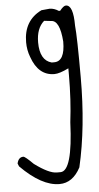

<svg xmlns="http://www.w3.org/2000/svg" viewBox="-140 -387 493 956"><g transform="rotate(-5 106.0 90.5)"><path d="M226.6 -350.6Q263.7 -350.6 263.7 -247.1Q269.5 -190.4 269.5 11.7Q269.5 260.7 223.6 458Q184.6 532.2 118.2 532.2Q29.3 532.2 -75.2 426.8L-81.1 412.1Q-74.2 380.9 -49.8 380.9Q-41 380.9 -1 420.9Q70.3 473.6 109.4 473.6H127.9Q188.5 473.6 198.2 230.5Q211.9 120.1 211.9 -3.9V-38.1Q166 -15.6 140.6 -15.6Q60.5 -15.6 27.3 -111.3Q13.7 -146.5 13.7 -185.5Q13.7 -293.9 103.5 -337.9L144.5 -341.8Q167 -341.8 189.5 -327.1H196.3Q214.8 -350.6 226.6 -350.6ZM112.3 -284.2Q73.2 -250 73.2 -179.7Q73.2 -89.8 131.8 -74.2H144.5Q198.2 -74.2 198.2 -172.9Q190.4 -280.3 146.5 -280.3Z"/></g></svg>

Font: Sue Ellen Francisco
Style: Regular
Weight: 400
Designer: Kimberly Geswein
Foundry: Kimberly Geswein
Version: Version 1.002 2007